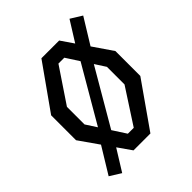

<svg xmlns="http://www.w3.org/2000/svg" viewBox="-228 -902 1076 1076"><g transform="rotate(-45 310.0 -364.5)"><path d="M163.2 -180.5 408.2 -600.7 461.8 -557.8 213.5 -132.2ZM41.7 4 170.8 -207.2 225.3 -143.8 107.8 45.3ZM394.3 -589.2 510.7 -775.3 577.8 -733.7 453.7 -532ZM55.3 -268V-465.3L242.8 -730H383.5L564.7 -465.3V-268L376.8 0H242.8ZM333.2 -88.5 468.5 -297V-436.3L335.8 -641.5H289.2L151.5 -436.3V-297L286.5 -88.5Z"/></g></svg>

Font: Monaspace Krypton Var
Style: Regular
Weight: 400
Designer: Riley Cran and the Lettermatic Team
Version: Version 1.101 (Monaspace Krypton Var)